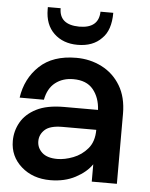

<svg xmlns="http://www.w3.org/2000/svg" viewBox="-55 -827 689 883"><g transform="rotate(5 289.5 -386.0)"><path d="M281 -621Q214 -621 172 -661Q130 -701 130 -772V-782H189Q189 -706 281 -705Q371 -705 373 -782H432Q432 -701 392 -663Q352 -621 281 -621ZM210 10Q129 10 76 -37Q23 -84 23 -155Q23 -201 45.5 -241Q68 -281 116.5 -306Q165 -331 245 -331H401Q398 -388 367.5 -425Q337 -462 276 -462Q227 -462 193 -435.5Q159 -409 149 -356H37Q50 -445 111.5 -503Q173 -561 281 -561Q345 -561 399 -533.5Q453 -506 485 -453Q517 -400 517 -323V0H401V-80Q376 -43 326 -16.5Q276 10 210 10ZM234 -90Q268 -90 307 -105Q346 -120 373.5 -152.5Q401 -185 401 -239H245Q188 -239 164 -217Q140 -195 140 -164Q140 -133 163.5 -111.5Q187 -90 234 -90Z"/></g></svg>

Font: Ulagadi Sans Medium
Style: Regular
Weight: 500
Designer: Ninad Kale (Devanagari), Jonny Pinhorn (Latin)
Foundry: Indian Type Foundry
Version: Version 3.01;March 29, 2020;FontCreator 12.0.0.2522 64-bit; 